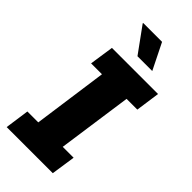

<svg xmlns="http://www.w3.org/2000/svg" viewBox="-278 -953 1010 1010"><g transform="rotate(45 227.0 -447.5)"><path d="M431 -551H351L292 -135H373L353 0H10L29 -135H110L168 -551H87L107 -686H450ZM343 -750H233L130 -892L131 -895H271Z"/></g></svg>

Font: Chivo ExtraBold Italic
Style: Regular
Weight: 800
Italic angle: -8.05°
Designer: Hector Gatti
Foundry: Omnibus-Type
Version: Version 1.007